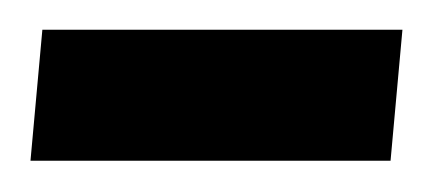

<svg xmlns="http://www.w3.org/2000/svg" viewBox="-20 -708 284 126"><path d="M0 -602.5Q2 -624 7.8 -688.5Q67.4 -688.5 244.1 -688.5Q242.2 -667 236.3 -602.5Q176.8 -602.5 0 -602.5Z"/></svg>

Font: Acme Polish
Style: Regular
Weight: 400
Designer: Juan Pablo del Peral
Version: Version 1.002